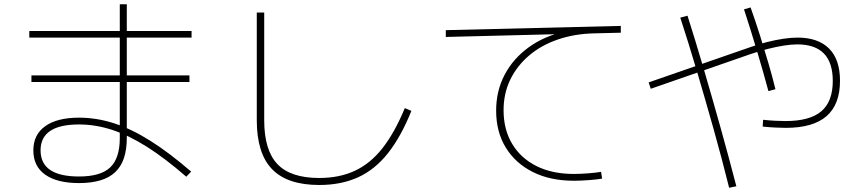

<svg xmlns="http://www.w3.org/2000/svg" viewBox="-20 -829 4040 904"><path d="M352 33Q249 33 193 -6.5Q137 -46 137 -121Q137 -195 193 -235Q249 -275 352 -275Q435 -275 517 -248.5Q599 -222 688 -166Q777 -110 880 -21L857 3Q757 -84 671.5 -138Q586 -192 508 -217.5Q430 -243 352 -243Q171 -243 171 -121Q171 2 352 2Q454 2 499 -41Q544 -84 544 -179V-809H577V-179Q577 -70 522.5 -18.5Q468 33 352 33ZM128 -443V-474H872V-443ZM118 -652V-683H882V-652Z M1483 42Q1333 42 1261 -32.5Q1189 -107 1189 -263V-770H1224V-263Q1224 -122 1286 -56.5Q1348 9 1483 9Q1578 9 1651 -25Q1724 -59 1781 -131.5Q1838 -204 1886 -320L1917 -307Q1868 -185 1806.5 -107.5Q1745 -30 1665.5 6Q1586 42 1483 42Z M2682 22Q2571 22 2489 -19Q2407 -60 2361.5 -134Q2316 -208 2316 -308Q2316 -401 2356 -477Q2396 -553 2469 -606Q2542 -659 2640 -681L2638 -669L2079 -655V-687L2903 -707V-675L2779 -672Q2685 -670 2606.5 -643Q2528 -616 2471 -567.5Q2414 -519 2382.5 -454Q2351 -389 2351 -310Q2351 -219 2391.5 -151.5Q2432 -84 2506 -47Q2580 -10 2682 -10Q2712 -10 2750.5 -13Q2789 -16 2810 -20L2815 12Q2793 16 2753.5 19Q2714 22 2682 22Z M3680 -227Q3658 -227 3629 -228.5Q3600 -230 3571 -233L3573 -265Q3600 -262 3628 -260.5Q3656 -259 3678 -259Q3793 -259 3847 -305Q3901 -351 3901 -448Q3901 -620 3734 -620Q3707 -620 3671.5 -614.5Q3636 -609 3596.5 -599Q3557 -589 3513 -574L3044 -411L3034 -441L3504 -604Q3548 -620 3589.5 -630.5Q3631 -641 3668 -646.5Q3705 -652 3735 -652Q3832 -652 3883.5 -600.5Q3935 -549 3935 -449Q3935 -337 3871.5 -282Q3808 -227 3680 -227ZM3413 55Q3379 -82 3339.5 -222.5Q3300 -363 3260.5 -496.5Q3221 -630 3183 -746L3217 -755Q3254 -639 3293 -506Q3332 -373 3371.5 -232Q3411 -91 3447 48ZM3598 -400Q3576 -482 3546 -583Q3516 -684 3483 -785L3514 -794Q3537 -730 3558 -663Q3579 -596 3598 -531.5Q3617 -467 3631 -409Z"/></svg>

Font: M PLUS 1 Code ExtraLight
Style: Regular
Weight: 250
Designer: Coji Morishita
Foundry: UNDERFOREST DESIGN
Version: Version 1.002